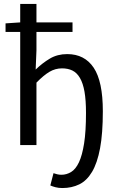

<svg xmlns="http://www.w3.org/2000/svg" viewBox="-20 -732 588 969"><path d="M295 217Q276 217 260.5 213Q245 209 234 204L250 142Q258 145 268.5 147.5Q279 150 290 150Q316 150 339 136Q362 122 378.5 87Q395 52 404.5 -8.5Q414 -69 414 -162Q414 -226 406.5 -269Q399 -312 383.5 -338.5Q368 -365 345.5 -376Q323 -387 293 -387Q259 -387 229.5 -369.5Q200 -352 164 -315V0H82V-571H8V-614L82 -619V-712H164V-619H346V-571H164V-478L160 -381Q194 -414 232 -436.5Q270 -459 319 -459Q407 -459 453 -390Q499 -321 499 -171Q499 -58 485 16.5Q471 91 444.5 135.5Q418 180 380 198.5Q342 217 295 217Z"/></svg>

Font: CV Source Sans
Style: Regular
Weight: 400
Designer: Paul D. Hunt
Foundry: Adobe Systems Incorporated
Version: Version 3.001